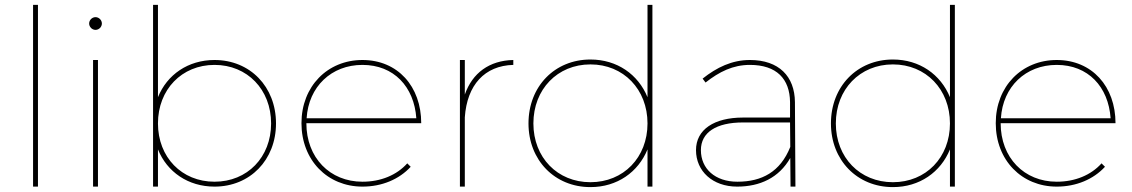

<svg xmlns="http://www.w3.org/2000/svg" viewBox="-20 -762 4623 784"><path d="M115 -742V0H135V-742Z M370 -692C356 -692 344 -680 344 -666C344 -652 356 -640 370 -640C384 -640 396 -652 396 -666C396 -680 384 -692 370 -692ZM360 -517V0H380V-517Z M856 -517C748 -517 662 -457 625 -365V-742H605V0H625V-152C662 -60 748 0 856 0C1001 0 1107 -109 1107 -258C1107 -408 1001 -517 856 -517ZM856 -20C722 -20 625 -120 625 -258C625 -396 722 -497 856 -497C990 -497 1087 -396 1087 -258C1087 -120 990 -20 856 -20Z M1460 -20C1327 -20 1231 -118 1231 -259H1700C1700 -409 1604 -517 1460 -517C1317 -517 1211 -409 1211 -259C1211 -108 1317 0 1460 0C1540 0 1610 -30 1657 -81L1643 -95C1600 -47 1535 -20 1460 -20ZM1460 -497C1588 -497 1671 -408 1680 -279H1232C1240 -408 1333 -497 1460 -497Z M1878 -376V-517H1858V0H1878V-283C1887 -415 1959 -494 2076 -497V-517C1978 -515 1909 -464 1878 -376Z M2624 -742V-365C2586 -458 2500 -519 2391 -519C2245 -519 2138 -409 2138 -258C2138 -108 2245 2 2391 2C2500 2 2586 -59 2624 -152V0H2644V-742ZM2391 -18C2256 -18 2158 -119 2158 -258C2158 -397 2256 -499 2391 -499C2526 -499 2624 -397 2624 -258C2624 -119 2526 -18 2391 -18Z M3228 0 3226 -345C3225 -450 3161 -517 3042 -517C2969 -517 2907 -487 2849 -441L2861 -425C2917 -469 2973 -497 3042 -497C3151 -497 3205 -440 3206 -345V-282H3014C2896 -282 2822 -233 2822 -149C2822 -63 2890 0 2990 0C3083 0 3161 -36 3207 -117L3208 0ZM2991 -20C2900 -20 2842 -73 2842 -149C2842 -221 2904 -262 3014 -262H3206L3207 -162C3166 -60 3091 -20 2991 -20Z M3859 -742V-365C3821 -458 3735 -519 3626 -519C3480 -519 3373 -409 3373 -258C3373 -108 3480 2 3626 2C3735 2 3821 -59 3859 -152V0H3879V-742ZM3626 -18C3491 -18 3393 -119 3393 -258C3393 -397 3491 -499 3626 -499C3761 -499 3859 -397 3859 -258C3859 -119 3761 -18 3626 -18Z M4295 -20C4162 -20 4066 -118 4066 -259H4535C4535 -409 4439 -517 4295 -517C4152 -517 4046 -409 4046 -259C4046 -108 4152 0 4295 0C4375 0 4445 -30 4492 -81L4478 -95C4435 -47 4370 -20 4295 -20ZM4295 -497C4423 -497 4506 -408 4515 -279H4067C4075 -408 4168 -497 4295 -497Z"/></svg>

Font: Montserrat Thin
Style: Regular
Weight: 250
Designer: Julieta Ulanovsky
Foundry: Julieta Ulanovsky
Version: Version 4.000